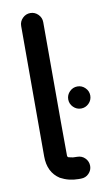

<svg xmlns="http://www.w3.org/2000/svg" viewBox="-86 -788 479 840"><g transform="rotate(-10 153.5 -368.0)"><path d="M167 -94Q171 -92 180 -91Q182 -89 203.5 -89Q225 -89 239 -74.5Q253 -60 253 -40Q253 -21 239 -6.5Q225 8 204 8H193Q150 8 113 -12Q62 -45 62 -116V-695Q62 -715 76.5 -729.5Q91 -744 111 -744Q131 -744 145.5 -729.5Q160 -715 160 -695Q160 -104 161 -98H162L164 -96H163Q166 -93 168 -93ZM307 -343Q307 -323 292.5 -308.5Q278 -294 258 -294Q238 -294 223.5 -308.5Q209 -323 209 -343Q209 -363 223.5 -377.5Q238 -392 258 -392Q278 -392 292.5 -377.5Q307 -363 307 -343Z"/></g></svg>

Font: Bad Comic
Style: Regular
Weight: 400
Designer: GGBotNet
Foundry: f0n7
Version: 0.9